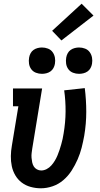

<svg xmlns="http://www.w3.org/2000/svg" viewBox="-20 -1007 540 1035"><path d="M200 8Q172 8 145 0.5Q118 -7 97 -23Q76 -39 62.5 -62Q49 -85 43.5 -111.5Q38 -138 38.5 -166Q39 -194 44 -222L79 -434H50V-530H207L154 -207Q152 -194 150.5 -181.5Q149 -169 150 -156.5Q151 -144 153.5 -132Q156 -120 162 -110Q168 -100 179 -94Q190 -88 202 -88Q217 -88 231.5 -95.5Q246 -103 257 -115.5Q268 -128 276 -141.5Q284 -155 290 -169.5Q296 -184 301 -199Q306 -214 310 -228.5Q314 -243 317.5 -258Q321 -273 323 -288Q333 -347 333.5 -405Q334 -463 326 -520L437 -532Q445 -468 445 -404Q445 -340 434 -275Q428 -242 420 -210.5Q412 -179 398.5 -148Q385 -117 366.5 -88Q348 -59 322 -36.5Q296 -14 264 -3Q232 8 200 8ZM406 -609Q389 -609 373.5 -615Q358 -621 348.5 -634Q339 -647 336.5 -663.5Q334 -680 337 -697Q339 -709 345 -720Q351 -731 361 -738Q371 -745 383 -748Q395 -751 406 -751Q423 -751 438.5 -745Q454 -739 463.5 -726Q473 -713 476 -696.5Q479 -680 476 -663Q474 -651 468 -640Q462 -629 452 -622Q442 -615 430 -612Q418 -609 406 -609ZM206 -609Q189 -609 173.5 -615Q158 -621 148.5 -634Q139 -647 136.5 -663.5Q134 -680 137 -697Q139 -709 145 -720Q151 -731 161 -738Q171 -745 183 -748Q195 -751 206 -751Q223 -751 238.5 -745Q254 -739 263.5 -726Q273 -713 276 -696.5Q279 -680 276 -663Q274 -651 268 -640Q262 -629 252 -622Q242 -615 230 -612Q218 -609 206 -609ZM311 -789 261 -841 420 -987 484 -923Z"/></svg>

Font: Iosevka Slab
Style: Bold Italic
Weight: 700
Italic angle: -9°
Monospace: yes
Designer: Belleve Invis
Foundry: Belleve Invis
Version: Version 11.1.0; ttfautohint (v1.8.3)